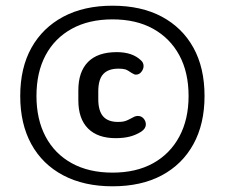

<svg xmlns="http://www.w3.org/2000/svg" viewBox="-20 -636 790 674"><path d="M255 -319V-284Q255 -219 289 -185Q323 -151 386 -151Q414 -151 435.5 -156.5Q457 -162 476 -174Q492 -185 492 -199Q492 -211 484 -220Q476 -229 464 -229Q459 -229 453 -227Q438 -219 429.5 -215Q421 -211 413.5 -209.5Q406 -208 394 -208Q359 -208 342 -227.5Q325 -247 325 -288V-315Q325 -357 342.5 -376Q360 -395 396 -395Q411 -395 419.5 -392.5Q428 -390 442 -380Q449 -376 451.5 -375Q454 -374 457 -374Q469 -374 476.5 -384Q484 -394 484 -404Q484 -416 475 -424Q445 -453 390 -453Q323 -453 289 -418.5Q255 -384 255 -319ZM375 -616Q275 -616 202.5 -577.5Q130 -539 90.5 -468.5Q51 -398 51 -299Q51 -201 90 -130Q129 -59 202 -20.5Q275 18 375 18Q476 18 548 -20.5Q620 -59 659 -130Q698 -201 698 -299Q698 -398 659 -468.5Q620 -539 548 -577.5Q476 -616 375 -616ZM375 -568Q458 -568 517.5 -535Q577 -502 609.5 -442Q642 -382 642 -299Q642 -217 609.5 -156.5Q577 -96 517.5 -63Q458 -30 375 -30Q292 -30 232 -63Q172 -96 140 -156.5Q108 -217 108 -299Q108 -382 140 -442Q172 -502 232 -535Q292 -568 375 -568Z"/></svg>

Font: Beiruti Medium
Style: Regular
Weight: 500
Designer: Arlette Boutros
Foundry: Boutros
Version: Version 1.41